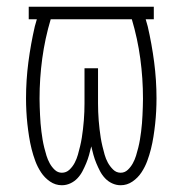

<svg xmlns="http://www.w3.org/2000/svg" viewBox="-20 -540 540 568"><path d="M163 8Q144 8 128 -3Q112 -14 101.5 -30Q91 -46 84.5 -63.5Q78 -81 73.5 -99Q69 -117 66 -136Q63 -155 61 -173.5Q59 -192 58 -211Q57 -230 57 -249Q57 -303 64 -356.5Q71 -410 83 -462L89 -483H65V-520H435V-483H411L417 -462Q429 -410 436 -356.5Q443 -303 443 -249Q443 -230 442 -211Q441 -192 439 -173.5Q437 -155 434 -136Q431 -117 426.5 -99Q422 -81 415.5 -63.5Q409 -46 398.5 -30Q388 -14 372 -3Q356 8 337 8Q324 8 312 2.5Q300 -3 291 -12.5Q282 -22 276 -33.5Q270 -45 265 -57Q260 -69 256.5 -81.5Q253 -94 250 -107Q247 -94 243.5 -81.5Q240 -69 235 -57Q230 -45 224 -33.5Q218 -22 209 -12.5Q200 -3 188 2.5Q176 8 163 8ZM163 -29Q176 -29 185.5 -38Q195 -47 201 -58.5Q207 -70 210.5 -82.5Q214 -95 217 -107.5Q220 -120 222 -132.5Q224 -145 225.5 -158Q227 -171 228 -183.5Q229 -196 229.5 -209Q230 -222 230 -234.5Q230 -247 230 -260V-338H270V-260Q270 -247 270 -234.5Q270 -222 270.5 -209Q271 -196 272 -183.5Q273 -171 274.5 -158Q276 -145 278 -132.5Q280 -120 283 -107.5Q286 -95 289.5 -82.5Q293 -70 299 -59Q305 -48 314.5 -38.5Q324 -29 337 -29Q349 -29 358 -37.5Q367 -46 373 -57Q379 -68 382.5 -79.5Q386 -91 389 -103Q392 -115 394 -127Q396 -139 397.5 -151Q399 -163 400 -175Q401 -187 401.5 -199Q402 -211 402.5 -223.5Q403 -236 403 -248Q403 -308 395 -367Q387 -426 370 -483H130Q113 -426 105 -367Q97 -308 97 -248Q97 -236 97.5 -223.5Q98 -211 98.5 -199Q99 -187 100 -175Q101 -163 102.5 -151Q104 -139 106 -127Q108 -115 111 -103Q114 -91 117.5 -79.5Q121 -68 127 -57Q133 -46 142 -37.5Q151 -29 163 -29Z"/></svg>

Font: Iosevka Curly Extralight
Style: Regular
Weight: 200
Monospace: yes
Designer: Belleve Invis
Foundry: Belleve Invis
Version: Version 22.1.2; ttfautohint (v1.8.4)